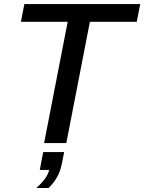

<svg xmlns="http://www.w3.org/2000/svg" viewBox="-20 -708 714 950"><path d="M424.8 -600.1 308.1 0H198.2L314.9 -600.1H83.5L100.6 -688H673.8L656.7 -600.1ZM286.6 99.6Q278.8 139.2 262.9 167.5Q247.1 195.8 220.2 222.2H159.7Q215.3 172.9 223.1 132.8H176.8L193.8 44.4H297.4Z"/></svg>

Font: Arimo Medium
Style: Italic
Weight: 500
Italic angle: -12°
Designer: Steve Matteson
Foundry: Monotype Imaging Inc.
Version: Version 1.33